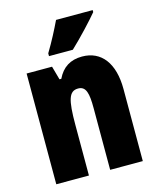

<svg xmlns="http://www.w3.org/2000/svg" viewBox="-115 -846 760 926"><g transform="rotate(-15 265.5 -383.0)"><path d="M437 -756V-766H254C233 -722 208 -673 176 -620V-606H295C345 -653 409 -722 437 -756ZM329 -563C270 -563 230 -537 205 -485H196L177 -553H50V0H213V-253C213 -378 225 -419 271 -419C311 -419 319 -381 319 -308V0H482V-360C482 -489 425 -563 329 -563Z"/></g></svg>

Font: Noto Sans Bengali ExtraCondensed Black
Style: Regular
Weight: 900
Width: 2
Designer: Joana Ranito - Universal Thirst; Jelle Bosma - Monotype Design Team
Foundry: Universal Thirst ehf.
Version: Version 3.000